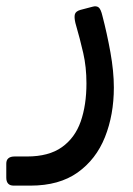

<svg xmlns="http://www.w3.org/2000/svg" viewBox="-69 -332 415 599"><path d="M-26.3 247.1Q-38.1 247.1 -43.8 240.6Q-49.4 234.2 -49.4 222.3V178.6Q-49.4 167.3 -42.8 161.8Q-36.2 156.2 -23.7 156.2H15.3Q83.3 156.2 124 127.2Q164.8 98.3 182.8 47.1Q200.7 -4.1 200.7 -71.9Q200.7 -123 190.7 -166.5Q180.8 -210 166.2 -260.4Q162 -278.5 164.7 -287.7Q167.4 -296.9 181.8 -301.1L219.6 -311Q231.3 -314.4 238.5 -309.1Q245.6 -303.8 250.6 -282.2Q264.7 -228.4 275.5 -168.7Q286.2 -109.1 286.2 -59.1Q286.2 26.1 258.5 95.6Q230.8 165.1 173.3 206.1Q115.7 247.1 26.2 247.1Z"/></svg>

Font: Rubik Light
Style: Regular
Weight: 300
Designer: Hubert and Fischer
Foundry: Hubert and Fischer
Version: Version 2.300;gftools[0.9.30]